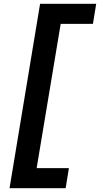

<svg xmlns="http://www.w3.org/2000/svg" viewBox="-20 -843 540 1006"><path d="M30 143 190 -823H484L467 -718H298L172 38H341L324 143Z"/></svg>

Font: Iosevka Term Curly Extrabold
Style: Italic
Weight: 800
Italic angle: -9°
Designer: Belleve Invis
Foundry: Belleve Invis
Version: Version 32.3.0